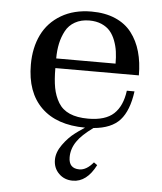

<svg xmlns="http://www.w3.org/2000/svg" viewBox="-51 -513 668 793"><g transform="rotate(5 283.0 -116.5)"><path d="M279.8 234.9Q245.1 234.9 222.2 212.2Q199.2 189.5 199.2 155.3Q199.2 124 222.2 92Q245.1 60.1 272 40Q281.7 32.2 311.5 12.2Q193.4 11.7 129.6 -50.8Q65.9 -113.3 65.9 -228Q65.9 -297.9 92 -351.6Q118.2 -405.3 171.1 -436.5Q224.1 -467.8 296.9 -467.8Q353 -467.8 395.5 -449.5Q438 -431.2 463.6 -397.7Q489.3 -364.3 501.7 -320.3Q514.2 -276.4 514.2 -222.2H168Q168 -174.3 174.3 -140.6Q180.7 -106.9 197 -79.8Q213.4 -52.7 244.1 -39.3Q274.9 -25.9 320.8 -25.9Q392.1 -25.9 427 -58.3Q461.9 -90.8 470.2 -154.8H502Q491.2 -74.2 455.8 -34.9Q420.4 4.4 346.2 10.7Q298.8 45.4 280.8 72.3Q258.8 103.5 258.8 139.2Q258.8 186 303.2 186Q332.5 186 360.8 151.9L375 162.1Q337.9 234.9 279.8 234.9ZM168 -262.2H414.1Q414.1 -289.1 410.9 -312Q407.7 -335 399.2 -357.4Q390.6 -379.9 377.2 -395.5Q363.8 -411.1 341.8 -420.7Q319.8 -430.2 291 -430.2Q256.8 -430.2 231.7 -416Q206.5 -401.9 193.4 -377.2Q180.2 -352.5 174.1 -324.2Q168 -295.9 168 -262.2Z"/></g></svg>

Font: New Heterodox Mono
Style: Book
Weight: 400
Designer: Hao Chi Kiang <hello@hckiang.com>, Alexey Kryukov <alexios@thessalonica.org.ru>
Version: Version 0.0.3